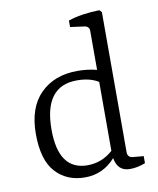

<svg xmlns="http://www.w3.org/2000/svg" viewBox="-77 -714 644 782"><g transform="rotate(-10 245.0 -322.5)"><path d="M255.9 -424.8Q298.8 -424.8 335.9 -415V-576.2Q335.9 -595.2 315.9 -598.1L257.8 -606V-632.8Q311 -650.9 387.2 -652.8L396 -643.1V-64Q396 -42 418 -40L461.9 -36.1V-6.8Q426.8 6.3 397.9 5.9Q347.2 5.9 337.9 -49.8Q287.1 7.8 212.2 7.8Q137.2 7.8 91.1 -42.5Q44.9 -92.8 44.9 -201.2Q44.9 -309.6 102.5 -367.2Q160.2 -424.8 255.9 -424.8ZM231 -39.1Q290 -39.1 335.9 -80.1V-365.2Q300.8 -387.2 247.1 -387.2Q110.8 -387.2 110.8 -207Q110.8 -39.1 231 -39.1Z"/></g></svg>

Font: Yrsa-Light
Style: Regular
Weight: 300
Designer: Anna Giedrys (Yrsa+Rasa design), David Brezina (Yrsa art-direction, Rasa art-direction, design)
Foundry: Rosetta Type Foundry
Version: Version 1.001;PS 1.1;hotconv 1.0.88;makeotf.lib2.5.647800